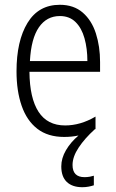

<svg xmlns="http://www.w3.org/2000/svg" viewBox="-20 -562 485 802"><path d="M283 127Q283 178 333 178Q345 178 355.5 176Q366 174 372 172V212Q363 215 350.5 217.5Q338 220 324 220Q282 220 259 198Q236 176 236 133Q236 99 255.5 65.5Q275 32 308 4Q280 10 248 10Q180 10 136 -24Q92 -58 70.5 -120Q49 -182 49 -264Q49 -391 95 -466.5Q141 -542 230 -542Q288 -542 325.5 -509.5Q363 -477 380.5 -422.5Q398 -368 398 -303V-262H103Q104 -152 141 -95Q178 -38 252 -38Q316 -38 379 -75V-23L376 -22Q334 16 308.5 54.5Q283 93 283 127ZM230 -495Q175 -495 142.5 -448Q110 -401 105 -307H345Q345 -359 333 -402Q321 -445 295.5 -470Q270 -495 230 -495Z"/></svg>

Font: Noto Sans Tamil Condensed Light
Style: Regular
Weight: 300
Width: 3
Designer: Jelle Bosma - Monotype Design Team
Foundry: Monotype Imaging Inc.
Version: Version 2.004; ttfautohint (v1.8.4.7-5d5b)